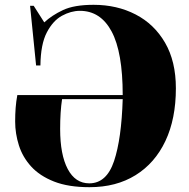

<svg xmlns="http://www.w3.org/2000/svg" viewBox="-20 -764 787 798"><path d="M352 14Q264 14 204.5 -9.5Q145 -33 109.5 -72Q74 -111 58.5 -160Q43 -209 43 -259Q43 -289 45 -315.5Q47 -342 52 -369H490Q490 -547 444 -633Q398 -719 312 -719Q275 -719 237.5 -698.5Q200 -678 174.5 -629Q149 -580 148 -492H130L105 -740H120L164 -671Q195 -700 241.5 -722Q288 -744 369 -744Q466 -744 543.5 -704Q621 -664 666 -586.5Q711 -509 711 -397Q711 -270 667.5 -178Q624 -86 543.5 -36Q463 14 352 14ZM351 -2Q423 -2 454 -94.5Q485 -187 490 -352H238Q230 -300 230 -228Q230 -121 261.5 -61.5Q293 -2 351 -2Z"/></svg>

Font: Literata 72pt ExtraBold
Style: Regular
Weight: 800
Designer: Latin by Veronika Burian and Jose Scaglione. Greek by Irene Vlachou. Cyrillic by Vera Evstafieva.
Foundry: TypeTogether
Version: Version 3.002